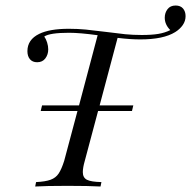

<svg xmlns="http://www.w3.org/2000/svg" viewBox="-20 -679 696 699"><path d="M655.6 -620.2Q655.6 -602.4 645.2 -587.5Q634.7 -572.6 617.7 -562.1Q575 -535.5 490.3 -535.5Q454.8 -535.5 408.1 -541.1L342.7 -295.2H465.3L460.5 -275H337.1L288.7 -93.5Q281.5 -68.5 281.5 -52.4Q281.5 -32.3 296.4 -24.6Q311.3 -16.9 349.2 -16.1L346 0Q304 -2.4 225.8 -2.4Q146.8 -2.4 108.1 0L111.3 -16.1Q145.2 -17.7 164.1 -24.6Q183.1 -31.5 193.5 -47.2Q204 -62.9 213.7 -93.5L262.1 -275H128.2L133.1 -295.2H267.7L335.5 -550.8Q270.2 -559.7 231.5 -559.7Q161.3 -559.7 141.1 -546Q147.6 -537.1 151.6 -524.2Q155.6 -511.3 155.6 -499.2Q155.6 -480.6 145.2 -466.5Q134.7 -452.4 115.3 -452.4Q98.4 -452.4 89.1 -463.3Q79.8 -474.2 79.8 -492.7Q79.8 -534.7 122.6 -555.6Q160.5 -574.2 230.6 -574.2Q262.9 -574.2 291.9 -571.4Q321 -568.5 365.3 -562.9Q407.3 -557.3 435.9 -554.4Q464.5 -551.6 496 -551.6Q532.3 -551.6 556.5 -555.6Q580.6 -559.7 600 -569.4Q579.8 -589.5 579.8 -614.5Q579.8 -632.3 589.9 -645.6Q600 -658.9 619.4 -658.9Q637.1 -658.9 646.4 -648Q655.6 -637.1 655.6 -620.2Z"/></svg>

Font: Playfair Display SC
Style: Italic
Weight: 400
Italic angle: -14°
Designer: Claus Eggers Sørensen
Foundry: Claus Eggers Sørensen
Version: Version 1.202; ttfautohint (v1.6)